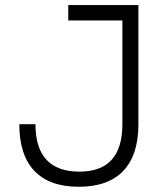

<svg xmlns="http://www.w3.org/2000/svg" viewBox="-20 -713 626 743"><path d="M285.2 9.8Q171.4 9.8 113 -51.8Q54.7 -113.3 54.7 -232.4H117.2Q117.2 -48.8 287.6 -48.8Q453.6 -48.8 453.6 -232.4V-633.8H244.1V-693.4H515.6V-232.4Q515.6 -112.8 456.8 -51.5Q397.9 9.8 285.2 9.8Z"/></svg>

Font: Caskaydia Cove Light
Style: Regular
Weight: 300
Monospace: yes
Designer: Aaron Bell
Foundry: Saja Typeworks
Version: Version 4.300; ttfautohint (v1.8.3)